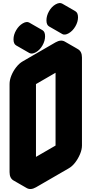

<svg xmlns="http://www.w3.org/2000/svg" viewBox="-20 -1194 603 1265"><path d="M217 -740 433 -865Q467 -885 493.5 -870Q520 -855 520 -815V-235Q520 -209 507.5 -179Q495 -149 475.5 -123.5Q456 -98 433 -85L217 40Q182 60 156 45Q130 30 130 -10V-590Q130 -617 142 -646.5Q154 -676 174 -701.5Q194 -727 217 -740ZM217 -60 433 -185V-765L217 -640ZM217 -850Q190 -835 173 -845Q156 -855 156 -885Q156 -915 173 -945Q190 -975 217 -990Q243 -1005 260 -995Q277 -985 277 -955Q277 -925 260 -895Q243 -865 217 -850ZM433 -975Q407 -960 389.5 -970Q372 -980 372 -1010Q372 -1040 389.5 -1070Q407 -1100 433 -1115Q459 -1130 476.5 -1120Q494 -1110 494 -1080Q494 -1050 476.5 -1020Q459 -990 433 -975ZM433 -765V-185L346 -235V-815ZM433 -185 217 -60 130 -110 346 -235ZM477 -1120Q459 -1130 433 -1115Q407 -1100 389.5 -1070Q372 -1040 372 -1010Q372 -980 390 -970L303 -1020Q286 -1030 286 -1060Q286 -1090 303 -1120Q320 -1150 346 -1165Q373 -1180 390 -1170ZM494 -870Q467 -885 433 -865L217 -740Q194 -727 174 -701.5Q154 -676 142 -646.5Q130 -617 130 -590V-10Q130 30 156 45L69 -5Q43 -20 43 -60V-640Q43 -667 55 -696.5Q67 -726 87 -751.5Q107 -777 130 -790L346 -915Q381 -935 407 -920ZM260 -995Q243 -1005 217 -990Q190 -975 173 -945Q156 -915 156 -885Q156 -855 173 -845L86 -895Q69 -905 69 -935Q69 -965 86.5 -995Q104 -1025 130 -1040Q156 -1055 173 -1045Z"/></svg>

Font: Nabla Normal
Style: Regular
Weight: 400
Designer: Arthur Reinders Folmer
Version: Version 1.000